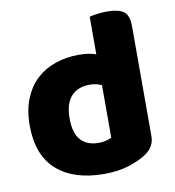

<svg xmlns="http://www.w3.org/2000/svg" viewBox="-77 -730 741 815"><g transform="rotate(-10 293.0 -322.5)"><path d="M288 -501Q331 -501 362 -490V-652Q373 -655 393.5 -658Q414 -661 438 -661Q488 -661 510 -644.5Q532 -628 532 -581V-107Q532 -60 488 -32Q459 -13 413.5 1.5Q368 16 308 16Q177 16 104 -48.5Q31 -113 31 -241Q31 -307 51 -356Q71 -405 105.5 -437Q140 -469 187 -485Q234 -501 288 -501ZM363 -357Q352 -362 339 -365Q326 -368 312 -368Q260 -368 231.5 -336.5Q203 -305 203 -241Q203 -178 230 -148Q257 -118 307 -118Q325 -118 340 -122Q355 -126 363 -131Z"/></g></svg>

Font: Baloo 2 ExtraBold
Style: Regular
Weight: 800
Designer: Sarang Kulkarni and Ek Type
Foundry: Ek Type
Version: Version 1.640;hotconv 1.0.111;makeotfexe 2.5.65597; ttfautoh